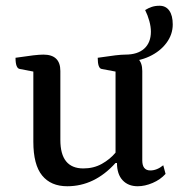

<svg xmlns="http://www.w3.org/2000/svg" viewBox="-20 -636 623 668"><path d="M214 12Q157 12 126.5 -25.5Q96 -63 96 -143V-387L49 -396Q34 -398 34 -435Q74 -441 96 -443.5Q118 -446 131 -446Q190 -446 190 -389V-149Q190 -50 270 -50Q306 -50 334.5 -66Q363 -82 382 -105V-387L334 -396Q320 -398 320 -435Q360 -441 381.5 -443.5Q403 -446 416 -446Q475 -446 475 -389V-78Q475 -43 503 -43Q526 -43 548 -61L556 -31Q538 -11 511 0.5Q484 12 459 12Q426 12 406.5 -9Q387 -30 387 -69H382Q309 12 214 12ZM416 -422V-446Q459 -446 482 -467Q505 -488 505 -526Q505 -543 499.5 -563Q494 -583 485 -601Q496 -608 508 -612Q520 -616 535 -616Q557 -616 569 -599Q581 -582 581 -551Q581 -516 559 -486.5Q537 -457 499.5 -439.5Q462 -422 416 -422Z"/></svg>

Font: Petrona Medium
Style: Regular
Weight: 500
Designer: Ringo R. Seeber
Foundry: Ringo R. Seeber
Version: Version 2.001; ttfautohint (v1.8.3)